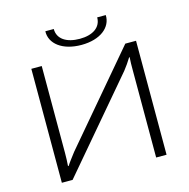

<svg xmlns="http://www.w3.org/2000/svg" viewBox="-124 -1002 1108 1123"><g transform="rotate(-15 430.0 -440.5)"><path d="M563 -881C563 -820 511 -786 433 -786C353 -786 300 -820 300 -881H249C246 -806 318 -749 433 -749C548 -749 618 -806 615 -881ZM747 0V-690H682L229 -156C212 -133 191 -107 177 -85H173C175 -111 176 -136 176 -163V-690H113V0H178L635 -538C651 -558 669 -584 683 -607H686C684 -581 684 -557 684 -531V0Z"/></g></svg>

Font: Exo 2 Light Expanded
Style: Regular
Weight: 300
Width: 7
Designer: Natanael Gama
Version: Version 1.001;PS 001.001;hotconv 1.0.70;makeotf.lib2.5.58329